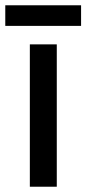

<svg xmlns="http://www.w3.org/2000/svg" viewBox="-37 -707 327 727"><path d="M178 0H76V-539H178ZM270 -687V-609H-17V-687Z"/></svg>

Font: Noto Sans Tamil SemiCondensed Medium
Style: Regular
Weight: 500
Width: 4
Designer: Jelle Bosma - Monotype Design Team
Foundry: Monotype Imaging Inc.
Version: Version 2.004; ttfautohint (v1.8.4.7-5d5b)